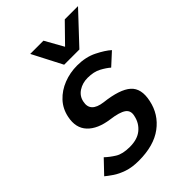

<svg xmlns="http://www.w3.org/2000/svg" viewBox="-218 -792 892 892"><g transform="rotate(-45 227.5 -346.0)"><path d="M-9 -55 52 -119Q72 -100 98.5 -83.5Q125 -67 172 -67Q222 -67 251 -91Q280 -115 288 -153Q296 -184 274 -199.5Q252 -215 198 -222Q125 -232 90 -269.5Q55 -307 68 -369Q77 -413 106 -444Q135 -475 177 -491.5Q219 -508 266 -508Q322 -508 365 -486.5Q408 -465 431 -444L371 -389Q354 -404 327 -418.5Q300 -433 260 -433Q226 -433 200 -416Q174 -399 168 -369Q155 -310 232 -300Q328 -289 365.5 -255.5Q403 -222 388 -153Q373 -80 314 -36Q255 8 156 8Q112 8 80 -3Q48 -14 26 -29Q4 -44 -9 -55ZM464 -700 326 -553H226L150 -700H237L288 -609L377 -700Z"/></g></svg>

Font: Epunda Sans Medium
Style: Italic
Weight: 500
Italic angle: -12.0243°
Designer: Simon Atzbach
Foundry: typofactur
Version: Version 2.204; ttfautohint (v1.8.4.7-5d5b)